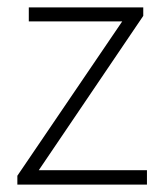

<svg xmlns="http://www.w3.org/2000/svg" viewBox="-20 -500 444 520"><path d="M27 0V-24L311 -442H58V-480H368V-457L85 -39H378V0Z"/></svg>

Font: Mada Light
Style: Regular
Weight: 300
Designer: Khaled Hosny
Version: Version 1.5